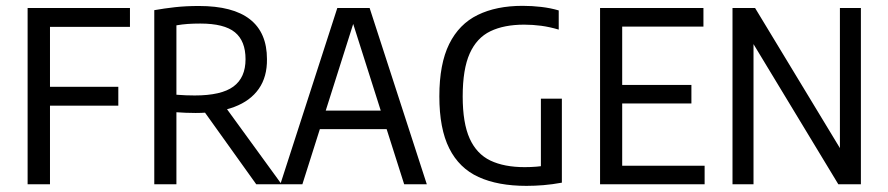

<svg xmlns="http://www.w3.org/2000/svg" viewBox="-20 -622 2998 648"><path d="M73.2 0V-595H418.6V-531.3H148.7V0ZM130 -265.3V-329H379.3V-265.3Z M500.7 0V-587.7Q534.6 -593.7 571.2 -597.8Q607.9 -601.8 651.3 -601.8Q766.3 -601.8 823.6 -556.8Q881 -511.8 881 -422.5Q881.8 -362.7 853.4 -322.2Q825.1 -281.7 770.9 -261.2Q716.7 -240.7 640.4 -240.7Q624.6 -240.7 606.9 -241.4Q589.2 -242 575.4 -243.2V0ZM844.9 0 646.8 -276.9H729.1L930.5 0ZM637.1 -299.8Q727 -299.8 767.8 -329.9Q808.7 -359.9 808.7 -422.2Q808.7 -483.7 772.8 -513.1Q736.9 -542.5 656 -542.5Q632.8 -542.5 614 -541.2Q595.2 -539.9 575.4 -536.5V-302.3Q593.6 -301.1 607.1 -300.4Q620.7 -299.8 637.1 -299.8Z M926.1 0 1118.4 -595H1227.5L1420.5 0H1344.1L1166.3 -559.3H1177.8L1000.5 0ZM1024.5 -186.1 1040.2 -248.8H1305.2L1321.1 -186.1Z M1756.7 5.3Q1660.5 5.3 1595.1 -24.6Q1529.7 -54.5 1496.3 -121.1Q1462.8 -187.6 1462.8 -297Q1462.8 -406.4 1496.1 -473.6Q1529.4 -540.8 1592.2 -571.5Q1655.1 -602.3 1743.6 -602.3Q1776 -602.3 1807 -598.6Q1838 -595 1865.7 -586.8V-522.1Q1835.4 -531.1 1806.6 -535Q1777.8 -538.8 1749.1 -538.8Q1681.3 -538.8 1635.2 -516.6Q1589 -494.4 1565.3 -441.5Q1541.6 -388.6 1541.6 -296.5Q1541.6 -206.7 1565.1 -154.5Q1588.6 -102.4 1635.1 -80.1Q1681.7 -57.9 1750.8 -57.9Q1771 -57.9 1790.7 -59.5Q1810.4 -61.1 1828.1 -64.6L1805.5 -42.2V-289H1876.3V-5.5Q1843.3 0.5 1814.1 2.9Q1784.9 5.3 1756.7 5.3Z M2005.2 0V-595H2354.1V-532.3H2079.9V-62.7H2358.1V0ZM2062 -272.8V-335.4H2313.5V-272.8Z M2452.2 0V-595H2528.4L2831.8 -94H2814.7V-595H2885.5V0H2809.4L2506.2 -501H2523.1V0Z"/></svg>

Font: Encode Sans SC Condensed Thin
Style: Regular
Weight: 100
Width: 3
Designer: Multiple Designers
Foundry: Impallari Type
Version: Version 3.002